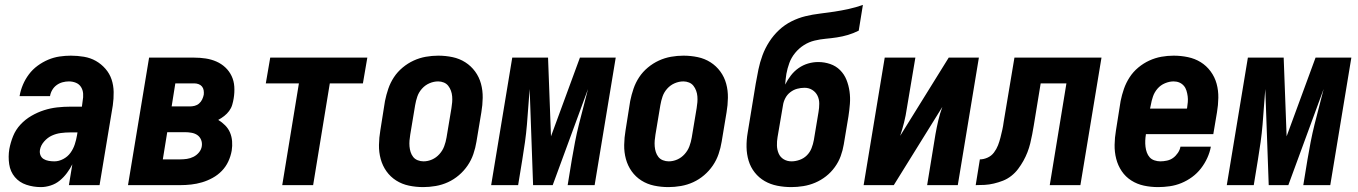

<svg xmlns="http://www.w3.org/2000/svg" viewBox="-20 -755 5540 783"><path d="M147 8Q116 8 87.5 -1.5Q59 -11 40.5 -33Q22 -55 17.5 -85.5Q13 -116 18 -147Q23 -174 33.5 -200Q44 -226 63.5 -247Q83 -268 108 -282.5Q133 -297 159.5 -305.5Q186 -314 213 -317Q240 -320 266 -320H314L317 -343Q320 -358 319 -373Q318 -388 310.5 -400Q303 -412 289.5 -417.5Q276 -423 261 -423Q248 -423 235 -419.5Q222 -416 211 -408Q200 -400 193 -388Q186 -376 184 -363H60V-364Q64 -387 73.5 -409.5Q83 -432 98 -452Q113 -472 133.5 -487Q154 -502 176.5 -511.5Q199 -521 222.5 -524.5Q246 -528 269 -528Q296 -528 322.5 -523.5Q349 -519 371 -506.5Q393 -494 410 -474.5Q427 -455 435 -431Q443 -407 443.5 -380Q444 -353 440 -325L386 0H261L275 -85Q266 -67 253 -49.5Q240 -32 223.5 -18.5Q207 -5 186.5 1.5Q166 8 147 8ZM202 -97Q220 -97 238 -106.5Q256 -116 267.5 -132Q279 -148 285 -166.5Q291 -185 294 -203L296 -215H266Q247 -215 228 -212.5Q209 -210 191.5 -202Q174 -194 160 -178Q146 -162 143 -144Q141 -132 145 -122Q149 -112 158 -106.5Q167 -101 178.5 -99Q190 -97 202 -97Z M502 0 588 -520H772Q796 -520 819 -516.5Q842 -513 862.5 -504Q883 -495 899 -480Q915 -465 924.5 -445Q934 -425 935.5 -401.5Q937 -378 933 -354Q931 -341 927 -327.5Q923 -314 914.5 -302.5Q906 -291 894.5 -282Q883 -273 870 -266Q885 -257 898 -244Q911 -231 918 -214.5Q925 -198 926.5 -179Q928 -160 925 -141Q921 -118 911 -96.5Q901 -75 884.5 -58Q868 -41 847 -29.5Q826 -18 804 -11.5Q782 -5 759.5 -2.5Q737 0 715 0ZM680 -321H755Q764 -321 774 -323.5Q784 -326 792 -333Q800 -340 804.5 -349.5Q809 -359 811 -369Q812 -378 810.5 -387Q809 -396 803.5 -402.5Q798 -409 789.5 -412Q781 -415 772 -415H695ZM644 -105H714Q728 -105 742 -107Q756 -109 769 -115.5Q782 -122 791.5 -133.5Q801 -145 803 -159Q805 -173 800 -185Q795 -197 785 -204Q775 -211 761.5 -213.5Q748 -216 734 -216H662Z M1131 0 1199 -415H1064L1082 -520H1478L1460 -415H1325L1257 0Z M1706 8Q1676 8 1647.5 2Q1619 -4 1595.5 -19Q1572 -34 1556 -56.5Q1540 -79 1532.5 -106.5Q1525 -134 1525.5 -164Q1526 -194 1531 -223L1550 -343Q1555 -368 1563.5 -393Q1572 -418 1586.5 -440Q1601 -462 1622 -479.5Q1643 -497 1667 -508Q1691 -519 1716.5 -523.5Q1742 -528 1767 -528Q1797 -528 1825.5 -522Q1854 -516 1877.5 -501Q1901 -486 1917.5 -463.5Q1934 -441 1941.5 -413.5Q1949 -386 1948.5 -356Q1948 -326 1943 -297L1923 -177Q1919 -152 1910.5 -127Q1902 -102 1887 -80Q1872 -58 1851.5 -40.5Q1831 -23 1807 -12Q1783 -1 1757 3.5Q1731 8 1706 8ZM1707 -97Q1725 -97 1742 -104.5Q1759 -112 1772 -126.5Q1785 -141 1791.5 -158.5Q1798 -176 1801 -194L1821 -314Q1823 -326 1824 -338Q1825 -350 1824 -362Q1823 -374 1819 -385Q1815 -396 1808 -405Q1801 -414 1790 -418.5Q1779 -423 1767 -423Q1749 -423 1731.5 -415.5Q1714 -408 1701 -393.5Q1688 -379 1682 -361.5Q1676 -344 1673 -326L1653 -206Q1651 -194 1650 -182Q1649 -170 1650 -158Q1651 -146 1654.5 -135Q1658 -124 1665 -115Q1672 -106 1683.5 -101.5Q1695 -97 1707 -97Z M1983 0 2069 -520H2215L2227 -199L2345 -520H2491L2405 0H2295L2312 -104Q2318 -140 2325 -176Q2332 -212 2341 -248Q2350 -284 2359.5 -320Q2369 -356 2378 -392L2234 0H2154L2140 -392Q2137 -356 2134.5 -320Q2132 -284 2129 -248Q2126 -212 2121 -176Q2116 -140 2110 -104L2093 0Z M2706 8Q2676 8 2647.5 2Q2619 -4 2595.5 -19Q2572 -34 2556 -56.5Q2540 -79 2532.5 -106.5Q2525 -134 2525.5 -164Q2526 -194 2531 -223L2550 -343Q2555 -368 2563.5 -393Q2572 -418 2586.5 -440Q2601 -462 2622 -479.5Q2643 -497 2667 -508Q2691 -519 2716.5 -523.5Q2742 -528 2767 -528Q2797 -528 2825.5 -522Q2854 -516 2877.5 -501Q2901 -486 2917.5 -463.5Q2934 -441 2941.5 -413.5Q2949 -386 2948.5 -356Q2948 -326 2943 -297L2923 -177Q2919 -152 2910.5 -127Q2902 -102 2887 -80Q2872 -58 2851.5 -40.5Q2831 -23 2807 -12Q2783 -1 2757 3.5Q2731 8 2706 8ZM2707 -97Q2725 -97 2742 -104.5Q2759 -112 2772 -126.5Q2785 -141 2791.5 -158.5Q2798 -176 2801 -194L2821 -314Q2823 -326 2824 -338Q2825 -350 2824 -362Q2823 -374 2819 -385Q2815 -396 2808 -405Q2801 -414 2790 -418.5Q2779 -423 2767 -423Q2749 -423 2731.5 -415.5Q2714 -408 2701 -393.5Q2688 -379 2682 -361.5Q2676 -344 2673 -326L2653 -206Q2651 -194 2650 -182Q2649 -170 2650 -158Q2651 -146 2654.5 -135Q2658 -124 2665 -115Q2672 -106 2683.5 -101.5Q2695 -97 2707 -97Z M3207 8Q3178 8 3150 2.5Q3122 -3 3098.5 -16.5Q3075 -30 3058 -51.5Q3041 -73 3033 -99.5Q3025 -126 3024.5 -155Q3024 -184 3029 -213L3062 -414Q3067 -443 3073 -472Q3079 -501 3089.5 -529.5Q3100 -558 3117 -584.5Q3134 -611 3157 -632.5Q3180 -654 3208 -668Q3236 -682 3265 -689Q3294 -696 3323.5 -699.5Q3353 -703 3382.5 -707.5Q3412 -712 3441.5 -718.5Q3471 -725 3499 -735L3482 -630Q3460 -619 3438 -612.5Q3416 -606 3393 -602.5Q3370 -599 3347.5 -597Q3325 -595 3302 -589.5Q3279 -584 3258.5 -571Q3238 -558 3222.5 -539Q3207 -520 3199 -498Q3191 -476 3187 -454Q3185 -443 3184 -432Q3183 -421 3182 -410Q3192 -430 3205.5 -447.5Q3219 -465 3237 -477.5Q3255 -490 3275.5 -496Q3296 -502 3317 -502Q3342 -502 3365.5 -494Q3389 -486 3406 -469Q3423 -452 3432 -429.5Q3441 -407 3444.5 -382Q3448 -357 3446 -331.5Q3444 -306 3440 -280L3421 -166Q3417 -142 3408.5 -118.5Q3400 -95 3384.5 -73.5Q3369 -52 3348.5 -36Q3328 -20 3304.5 -10Q3281 0 3256 4Q3231 8 3207 8ZM3208 -97Q3224 -97 3241 -103Q3258 -109 3270.5 -121.5Q3283 -134 3289.5 -150.5Q3296 -167 3299 -184L3318 -298Q3321 -315 3321 -332.5Q3321 -350 3314 -364.5Q3307 -379 3293 -388Q3279 -397 3261 -397Q3246 -397 3231 -393Q3216 -389 3203 -379Q3190 -369 3182.5 -354.5Q3175 -340 3173 -325L3151 -196Q3148 -179 3148.5 -161.5Q3149 -144 3155.5 -129Q3162 -114 3176 -105.5Q3190 -97 3208 -97Z M3502 0 3588 -520H3713L3678 -312Q3674 -284 3667 -256Q3660 -228 3651 -201L3849 -520H3972L3886 0H3761L3795 -208Q3800 -236 3806.5 -264Q3813 -292 3823 -319L3625 0Z M3959 0 3976 -105Q3991 -105 4007 -112Q4023 -119 4033.5 -133Q4044 -147 4050 -162.5Q4056 -178 4060 -194Q4064 -210 4067.5 -225.5Q4071 -241 4073 -257L4117 -520H4472L4386 0H4261L4329 -415H4224L4196 -244Q4193 -226 4189.5 -207.5Q4186 -189 4181.5 -170.5Q4177 -152 4170 -134Q4163 -116 4153.5 -99Q4144 -82 4132 -66Q4120 -50 4104 -37.5Q4088 -25 4070 -18Q4052 -11 4033 -6.5Q4014 -2 3995.5 -1Q3977 0 3959 0Z M4703 8Q4673 8 4645 2Q4617 -4 4593.5 -19Q4570 -34 4554.5 -57Q4539 -80 4532 -107.5Q4525 -135 4525.5 -164.5Q4526 -194 4531 -223L4550 -343Q4555 -368 4563.5 -392.5Q4572 -417 4586.5 -439.5Q4601 -462 4622 -479.5Q4643 -497 4667 -508Q4691 -519 4716 -523.5Q4741 -528 4766 -528Q4796 -528 4824.5 -522Q4853 -516 4876.5 -501.5Q4900 -487 4917 -464Q4934 -441 4941.5 -413.5Q4949 -386 4948.5 -356Q4948 -326 4943 -297L4928 -208H4653V-206Q4651 -194 4650.5 -181.5Q4650 -169 4651.5 -156.5Q4653 -144 4657 -133Q4661 -122 4668.5 -113.5Q4676 -105 4688 -101Q4700 -97 4712 -97Q4725 -97 4739 -100Q4753 -103 4764 -111Q4775 -119 4783.5 -131.5Q4792 -144 4794 -157H4918Q4914 -134 4903.5 -111Q4893 -88 4877.5 -68Q4862 -48 4841.5 -33Q4821 -18 4798 -8.5Q4775 1 4750.5 4.5Q4726 8 4703 8ZM4670 -312H4820L4821 -314Q4823 -326 4824 -338.5Q4825 -351 4823.5 -362.5Q4822 -374 4818.5 -385.5Q4815 -397 4807.5 -405.5Q4800 -414 4789.5 -418.5Q4779 -423 4766 -423Q4749 -423 4731 -415.5Q4713 -408 4700.5 -393.5Q4688 -379 4682 -361.5Q4676 -344 4673 -326Z M4983 0 5069 -520H5215L5227 -199L5345 -520H5491L5405 0H5295L5312 -104Q5318 -140 5325 -176Q5332 -212 5341 -248Q5350 -284 5359.5 -320Q5369 -356 5378 -392L5234 0H5154L5140 -392Q5137 -356 5134.5 -320Q5132 -284 5129 -248Q5126 -212 5121 -176Q5116 -140 5110 -104L5093 0Z"/></svg>

Font: Iosevka Extrabold Oblique
Style: Regular
Weight: 800
Italic angle: -9°
Monospace: yes
Designer: Belleve Invis
Foundry: Belleve Invis
Version: Version 32.5.0; ttfautohint (v1.8.4)